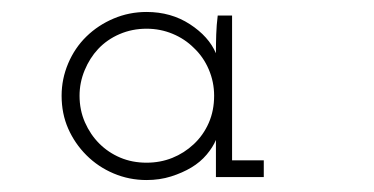

<svg xmlns="http://www.w3.org/2000/svg" viewBox="-20 -602 625 321"><path d="M421 -306H341V-368Q336 -356 325.5 -343.5Q315 -331 300 -322Q285 -313 266 -307Q247 -301 225 -301Q196 -301 170 -312Q144 -323 124.5 -342.5Q105 -362 94 -387Q83 -412 83 -442Q83 -470 94 -496Q105 -522 124.5 -541Q144 -560 170 -571Q196 -582 225 -582Q266 -582 297.5 -561.5Q329 -541 341 -513Q341 -529 341.5 -544.5Q342 -560 344 -576H368V-334H421ZM225 -554Q201 -554 180 -545Q159 -536 144 -520Q130 -505 121.5 -484.5Q113 -464 113 -442Q113 -418 122 -397.5Q131 -377 146 -362Q161 -347 181 -338.5Q201 -330 225 -330Q248 -330 268 -338Q288 -346 304 -361Q320 -376 329 -396.5Q338 -417 338 -442Q338 -465 329 -486Q320 -507 304 -522Q289 -537 268.5 -545.5Q248 -554 225 -554Z"/></svg>

Font: Josefin Slab
Style: Regular
Weight: 400
Designer: Santiago Orozco
Foundry: Typemade
Version: Version 2.000